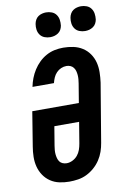

<svg xmlns="http://www.w3.org/2000/svg" viewBox="-103 -1016 717 1084"><g transform="rotate(-10 255.5 -474.0)"><path d="M205 8Q176 8 148 2Q120 -4 97 -19.5Q74 -35 58.5 -58Q43 -81 36 -108Q29 -135 29.5 -164.5Q30 -194 35 -223L67 -420H334L352 -529Q354 -541 355 -553Q356 -565 355 -577Q354 -589 351 -600Q348 -611 341 -620Q334 -629 323.5 -633.5Q313 -638 301 -638Q285 -638 270 -631.5Q255 -625 243.5 -613Q232 -601 225.5 -586Q219 -571 215 -555H92Q97 -580 106 -603.5Q115 -627 129 -649Q143 -671 162 -689.5Q181 -708 204 -720.5Q227 -733 251.5 -738Q276 -743 301 -743Q330 -743 358.5 -737Q387 -731 410.5 -716Q434 -701 450 -678Q466 -655 473 -628Q480 -601 479.5 -571Q479 -541 475 -512L419 -177Q415 -152 406.5 -127.5Q398 -103 383.5 -81Q369 -59 348.5 -41Q328 -23 304.5 -11.5Q281 0 255.5 4Q230 8 205 8ZM208 -97Q225 -97 242 -105.5Q259 -114 270.5 -128Q282 -142 288 -159Q294 -176 297 -194L317 -315H175L157 -206Q155 -194 154 -182Q153 -170 154 -158.5Q155 -147 158 -135.5Q161 -124 167.5 -115Q174 -106 185 -101.5Q196 -97 208 -97ZM440 -814Q423 -814 407.5 -820Q392 -826 382.5 -839Q373 -852 370.5 -868.5Q368 -885 371 -902Q373 -914 379 -925Q385 -936 395 -943Q405 -950 417 -953Q429 -956 440 -956Q457 -956 472.5 -950Q488 -944 497.5 -931Q507 -918 509.5 -901.5Q512 -885 510 -868Q508 -856 502 -845Q496 -834 485.5 -827Q475 -820 463.5 -817Q452 -814 440 -814ZM240 -814Q223 -814 207.5 -820Q192 -826 182.5 -839Q173 -852 170.5 -868.5Q168 -885 171 -902Q173 -914 179 -925Q185 -936 195 -943Q205 -950 217 -953Q229 -956 240 -956Q257 -956 272.5 -950Q288 -944 297.5 -931Q307 -918 309.5 -901.5Q312 -885 310 -868Q308 -856 302 -845Q296 -834 285.5 -827Q275 -820 263.5 -817Q252 -814 240 -814Z"/></g></svg>

Font: Iosevka Curly Slab XBdObl
Style: Regular
Weight: 800
Italic angle: -9°
Monospace: yes
Designer: Belleve Invis
Foundry: Belleve Invis
Version: Version 11.1.0; ttfautohint (v1.8.3)